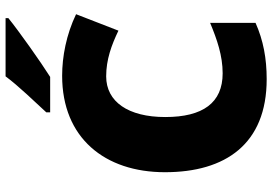

<svg xmlns="http://www.w3.org/2000/svg" viewBox="-164 -803 977 689"><g transform="rotate(-90 324.5 -458.5)"><path d="M604 -917V-927H395C362 -882 300 -818 266 -781V-767H393C447 -801 557 -879 604 -917ZM395 -566C455 -566 507 -547 559 -522L618 -674C545 -709 466 -724 397 -724C174 -724 51 -571 51 -355C51 -138 152 10 385 10C459 10 524 -2 587 -30V-193C527 -168 469 -148 406 -148C300 -148 249 -219 249 -354C249 -487 304 -566 395 -566Z"/></g></svg>

Font: Noto Sans Thai Looped Black
Style: Regular
Weight: 900
Designer: Sasikarn Vongin, Ben Mitchell
Foundry: The Fontpad Ltd
Version: Version 1.001